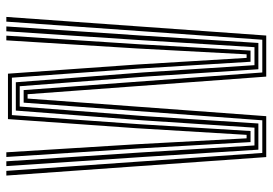

<svg xmlns="http://www.w3.org/2000/svg" viewBox="-144 -696 840 591"><g transform="rotate(-90 275.5 -400.0)"><path d="M88 0 31.1 -800H45.5L100.7 -12.1H201.2L255.5 -746.7H294.2L348.4 -12.1H449.2L504.9 -800H519.4L462.1 0H335.7L281.5 -734.6H268.1L213.9 0ZM110.8 -24.2 88.6 -375.2 60.2 -800H75L102.3 -384.3L123.8 -36.2H178.5L201.1 -380.4L231.1 -770.8H318.3L348.5 -379.6L370.9 -36.2H426.3L447.7 -382.9L475.2 -800H490.1L461.3 -373.8L439.3 -24.2H358.3L335.9 -369L306.1 -758.8H243.6L213.7 -369.4L191.4 -24.2ZM134.1 -48.3 114.6 -392.1 88.3 -800H102.7L127.5 -399.3L145.7 -60.4H156.4L176.8 -399.5L204.9 -795H344.7L372.9 -398.3L393.3 -60.4H404.3L422.3 -397.4L447.3 -800H461.8L435.2 -390.9L415.8 -48.3H381.4L360.6 -389.2L332.4 -782.9H217.2L189.2 -390.8L168.2 -48.3Z"/></g></svg>

Font: Big Shoulders Inline Thin
Style: Regular
Weight: 100
Designer: Patric King
Foundry: XO Type Co
Version: Version 2.002